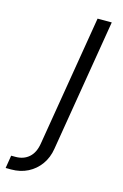

<svg xmlns="http://www.w3.org/2000/svg" viewBox="-218 -574 532 830"><g transform="rotate(15 47.5 -158.5)"><path d="M111.8 -522.5H175.3L77.1 69.8Q70.8 109.4 49.1 139.9Q27.3 170.4 -5.9 187.3Q-39.1 204.1 -80.6 204.1H-105L-95.7 146.5H-75.7Q-40 146.5 -16.1 125.5Q7.8 104.5 14.6 63Z"/></g></svg>

Font: Inter 28pt Light
Style: Italic
Weight: 300
Italic angle: -9.3988°
Designer: Rasmus Andersson
Foundry: rsms
Version: Version 4.001;git-66647c0bb